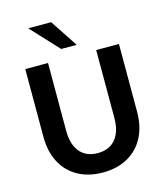

<svg xmlns="http://www.w3.org/2000/svg" viewBox="-137 -1055 997 1167"><g transform="rotate(-15 361.5 -471.0)"><path d="M365.5 -111.3Q438 -111.3 477.5 -158.7Q517.1 -206.1 517.1 -291.7V-718.8H660.2V-291.7Q660.2 -199.5 624.1 -131.2Q588.1 -63 521.5 -26.1Q454.8 10.7 365.5 10.7Q276.1 10.7 209.5 -26.1Q142.8 -63 106.8 -131.2Q70.8 -199.5 70.8 -291.7V-718.8H213.9V-291.7Q213.9 -206.1 253.4 -158.7Q293 -111.3 365.5 -111.3ZM152.3 -953.4H296.6L410.9 -780.3H313.5Z"/></g></svg>

Font: Min Sans VF VF
Style: Regular
Weight: 400
Designer: Jinseong-Kim, NotoSansCJK, Nunito
Foundry: Jinseong-Kim
Version: Version 1.420;Glyphs 3.1.2 (3151)